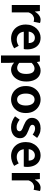

<svg xmlns="http://www.w3.org/2000/svg" viewBox="1478 -2092 829 3824"><g transform="rotate(90 1892.0 -179.5)"><path d="M79 0V-560H199L210 -461H213Q244 -516 286.5 -545Q329 -574 372 -574Q395 -574 410 -570.5Q425 -567 438 -562L413 -435Q398 -440 384.5 -442Q371 -444 354 -444Q321 -444 285 -419.5Q249 -395 226 -334V0Z M747 14Q669 14 605.5 -21Q542 -56 505 -122Q468 -188 468 -280Q468 -348 490 -402Q512 -456 549 -494.5Q586 -533 632.5 -553.5Q679 -574 729 -574Q806 -574 858 -539.5Q910 -505 936.5 -444.5Q963 -384 963 -307Q963 -262 956 -239H611Q620 -170 662 -134.5Q704 -99 766 -99Q801 -99 831.5 -109Q862 -119 892 -138L942 -48Q901 -20 850 -3Q799 14 747 14ZM609 -337H837Q837 -393 811 -426.5Q785 -460 731 -460Q687 -460 652 -429Q617 -398 609 -337Z M1084 215V-560H1204L1215 -502H1218Q1253 -532 1295.5 -553Q1338 -574 1383 -574Q1452 -574 1501.5 -538.5Q1551 -503 1577 -439Q1603 -375 1603 -289Q1603 -193 1569 -125Q1535 -57 1481 -21.5Q1427 14 1365 14Q1328 14 1293 -2Q1258 -18 1226 -47L1231 45V215ZM1332 -107Q1383 -107 1417.5 -151.5Q1452 -196 1452 -287Q1452 -367 1425.5 -410Q1399 -453 1341 -453Q1288 -453 1231 -395V-149Q1257 -126 1283.5 -116.5Q1310 -107 1332 -107Z M1962 14Q1892 14 1830.5 -20.5Q1769 -55 1731 -121Q1693 -187 1693 -280Q1693 -373 1731 -438.5Q1769 -504 1830.5 -539Q1892 -574 1962 -574Q2032 -574 2093.5 -539Q2155 -504 2193 -438.5Q2231 -373 2231 -280Q2231 -187 2193 -121Q2155 -55 2093.5 -20.5Q2032 14 1962 14ZM1962 -106Q2019 -106 2050 -153.5Q2081 -201 2081 -280Q2081 -359 2050 -406.5Q2019 -454 1962 -454Q1905 -454 1874 -406.5Q1843 -359 1843 -280Q1843 -201 1874 -153.5Q1905 -106 1962 -106Z M2509 14Q2453 14 2395.5 -8.5Q2338 -31 2296 -65L2363 -157Q2401 -128 2437.5 -112Q2474 -96 2513 -96Q2555 -96 2574.5 -112.5Q2594 -129 2594 -155Q2594 -176 2577 -190.5Q2560 -205 2533.5 -216.5Q2507 -228 2477 -239Q2442 -253 2407 -273Q2372 -293 2349.5 -324.5Q2327 -356 2327 -403Q2327 -453 2352.5 -491.5Q2378 -530 2425 -552Q2472 -574 2536 -574Q2597 -574 2644.5 -552.5Q2692 -531 2726 -505L2660 -416Q2630 -438 2600.5 -451Q2571 -464 2540 -464Q2502 -464 2483.5 -449Q2465 -434 2465 -410Q2465 -390 2480.5 -376.5Q2496 -363 2521.5 -353Q2547 -343 2576 -332Q2613 -318 2649 -298.5Q2685 -279 2708.5 -247Q2732 -215 2732 -163Q2732 -114 2706.5 -74Q2681 -34 2631.5 -10Q2582 14 2509 14Z M3088 14Q3010 14 2946.5 -21Q2883 -56 2846 -122Q2809 -188 2809 -280Q2809 -348 2831 -402Q2853 -456 2890 -494.5Q2927 -533 2973.5 -553.5Q3020 -574 3070 -574Q3147 -574 3199 -539.5Q3251 -505 3277.5 -444.5Q3304 -384 3304 -307Q3304 -262 3297 -239H2952Q2961 -170 3003 -134.5Q3045 -99 3107 -99Q3142 -99 3172.5 -109Q3203 -119 3233 -138L3283 -48Q3242 -20 3191 -3Q3140 14 3088 14ZM2950 -337H3178Q3178 -393 3152 -426.5Q3126 -460 3072 -460Q3028 -460 2993 -429Q2958 -398 2950 -337Z M3425 0V-560H3545L3556 -461H3559Q3590 -516 3632.5 -545Q3675 -574 3718 -574Q3741 -574 3756 -570.5Q3771 -567 3784 -562L3759 -435Q3744 -440 3730.5 -442Q3717 -444 3700 -444Q3667 -444 3631 -419.5Q3595 -395 3572 -334V0Z"/></g></svg>

Font: Chiron Sans HK TT
Style: Bold
Weight: 700
Designer: Ryoko NISHIZUKA 西塚涼子 (kana, bopomofo & ideographs); Paul D. Hunt (Latin, Greek & Cyrillic); Sandoll Communications 산돌커뮤니
Foundry: Adobe
Version: Version 2.022;hotconv 1.0.109;makeotfexe 2.5.65596